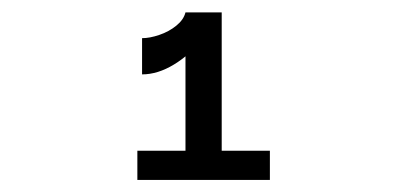

<svg xmlns="http://www.w3.org/2000/svg" viewBox="-20 -848 660 318"><path d="M287.2 -827.5H330Q330 -805.8 312.5 -781.7Q295 -757.5 268.2 -741.2Q241.3 -724.8 215.3 -724.8V-784.8Q228.2 -784.8 243.9 -790.2Q259.7 -795.5 271.9 -805.4Q284.2 -815.3 287.2 -827.5ZM287.2 -550V-827.5H347.2V-550ZM207.5 -598.3H427V-550H207.5Z"/></svg>

Font: Monaspace Krypton Var ExLight
Style: Regular
Weight: 200
Designer: Riley Cran and the Lettermatic Team
Version: Version 1.200 (Monaspace Krypton Var)